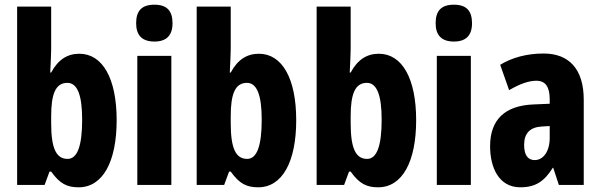

<svg xmlns="http://www.w3.org/2000/svg" viewBox="-20 -788 2559 818"><path d="M198 -579V-760H53V0H170L191 -57H198C235 -5 266 10 315 10C418 10 477 -99 477 -276C477 -454 417 -559 318 -559C268 -559 228 -535 198 -479H194C196 -524 198 -558 198 -579ZM267 -435C310 -435 330 -382 330 -278C330 -165 309 -111 268 -111C219 -111 198 -157 198 -263V-293C198 -386 216 -435 267 -435Z M638 -768C584 -768 560 -742 560 -689C560 -637 586 -611 638 -611C689 -611 715 -637 715 -689C715 -741 692 -768 638 -768ZM710 -550H565V0H710Z M963 -579V-760H818V0H935L956 -57H963C1000 -5 1031 10 1080 10C1183 10 1242 -99 1242 -276C1242 -454 1182 -559 1083 -559C1033 -559 993 -535 963 -479H959C961 -524 963 -558 963 -579ZM1032 -435C1075 -435 1095 -382 1095 -278C1095 -165 1074 -111 1033 -111C984 -111 963 -157 963 -263V-293C963 -386 981 -435 1032 -435Z M1474 -579V-760H1329V0H1446L1467 -57H1474C1511 -5 1542 10 1591 10C1694 10 1753 -99 1753 -276C1753 -454 1693 -559 1594 -559C1544 -559 1504 -535 1474 -479H1470C1472 -524 1474 -558 1474 -579ZM1543 -435C1586 -435 1606 -382 1606 -278C1606 -165 1585 -111 1544 -111C1495 -111 1474 -157 1474 -263V-293C1474 -386 1492 -435 1543 -435Z M1914 -768C1860 -768 1836 -742 1836 -689C1836 -637 1862 -611 1914 -611C1965 -611 1991 -637 1991 -689C1991 -741 1968 -768 1914 -768ZM1986 -550H1841V0H1986Z M2296 -560C2225 -560 2162 -543 2111 -512L2149 -404C2196 -431 2233 -444 2265 -444C2304 -444 2322 -418 2322 -365V-346L2252 -343C2133 -338 2068 -280 2068 -165C2068 -76 2104 10 2197 10C2263 10 2300 -17 2335 -73H2337L2361 0H2467V-363C2467 -494 2404 -560 2296 -560ZM2288 -249 2322 -251V-201C2322 -143 2295 -106 2258 -106C2229 -106 2213 -127 2213 -171C2213 -220 2238 -246 2288 -249Z"/></svg>

Font: Noto Sans Thai Looped ExtraCondensed ExtraBold
Style: Regular
Weight: 800
Width: 2
Designer: Sasikarn Vongin, Ben Mitchell
Foundry: The Fontpad Ltd
Version: Version 1.001